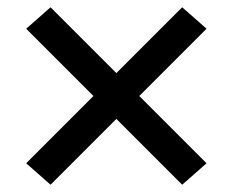

<svg xmlns="http://www.w3.org/2000/svg" viewBox="-20 -604 640 528"><path d="M119 -96 52 -155 237 -340 52 -525 119 -584 300 -403 481 -584 548 -525 363 -340 548 -155 481 -96 300 -277Z"/></svg>

Font: Zed Mono Medium Extended
Style: Regular
Weight: 500
Width: 7
Monospace: yes
Designer: Belleve Invis
Foundry: Belleve Invis
Version: Version 1.0.0; ttfautohint (v1.8.4)